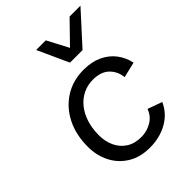

<svg xmlns="http://www.w3.org/2000/svg" viewBox="-218 -857 974 974"><g transform="rotate(-45 269.0 -370.5)"><path d="M277 9Q208 9 158.5 -21.5Q109 -52 83 -103.5Q57 -155 57 -217Q57 -303 90 -368.5Q123 -434 182 -471.5Q241 -509 319 -509Q376 -509 418.5 -489Q461 -469 487.5 -434Q514 -399 523 -355L439 -335Q435 -379 404.5 -409.5Q374 -440 315 -440Q277 -440 244.5 -424Q212 -408 188 -378.5Q164 -349 151 -308.5Q138 -268 138 -218Q138 -174 155 -138Q172 -102 204.5 -81Q237 -60 285 -60Q324 -60 358.5 -80Q393 -100 407 -139L485 -111Q459 -53 403.5 -22Q348 9 277 9ZM295 -583 219 -750H288L348 -636L459 -750H537L385 -583Z"/></g></svg>

Font: Work Sans
Style: Italic
Weight: 400
Italic angle: -13°
Designer: Wei Huang
Foundry: Wei Huang
Version: Version 2.012